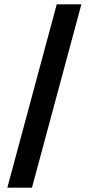

<svg xmlns="http://www.w3.org/2000/svg" viewBox="-20 -765 412 891"><path d="M128.3 106H14L243.3 -745H357.7Z"/></svg>

Font: Asta Sans Light
Style: Regular
Weight: 300
Designer: 42dot
Version: Version 1.000